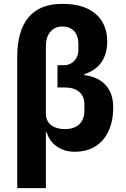

<svg xmlns="http://www.w3.org/2000/svg" viewBox="-20 -772 649 992"><path d="M69 200V-478Q69 -612 127 -682Q185 -752 301 -752Q383 -752 434.5 -726Q486 -700 510 -656.5Q534 -613 534 -560Q534 -515 520.5 -481Q507 -447 480.5 -424Q454 -401 416 -389V-384Q463 -378 496.5 -357Q530 -336 547.5 -301Q565 -266 565 -217Q565 -150 542.5 -98.5Q520 -47 475.5 -17.5Q431 12 365 12Q311 12 272 -16.5Q233 -45 222 -88H217V200ZM277 -320V-435H310Q331 -435 348 -445Q365 -455 375 -473Q385 -491 385 -514V-544Q385 -571 376 -591.5Q367 -612 348.5 -623.5Q330 -635 301 -635Q264 -635 240.5 -608Q217 -581 217 -531V-185Q217 -160 229 -142Q241 -124 263.5 -114.5Q286 -105 316 -105Q347 -105 369.5 -116Q392 -127 404 -148.5Q416 -170 416 -200V-234Q416 -274 389.5 -297Q363 -320 316 -320Z"/></svg>

Font: IBM Plex Sans
Style: Regular
Weight: 400
Designer: Mike Abbink, Paul van der Laan, Pieter van Rosmalen
Foundry: Bold Monday
Version: Version 3.201